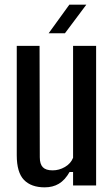

<svg xmlns="http://www.w3.org/2000/svg" viewBox="-20 -797 482 825"><path d="M172 8Q114 8 83 -24Q52 -56 52 -130V-600H150L151 -121Q151 -92 164 -78.5Q177 -65 206 -65Q234 -65 259 -79.5Q284 -94 294 -119V-600H393V0H294V-58H279Q259 -23 233 -7.5Q207 8 172 8ZM189 -654 278 -777H351L259 -654Z"/></svg>

Font: Big Shoulders Text SemiBold
Style: Regular
Weight: 600
Designer: Patric King
Foundry: XO Type Co
Version: Version 1.000; ttfautohint (v1.8.2)